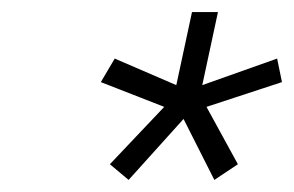

<svg xmlns="http://www.w3.org/2000/svg" viewBox="-20 -720 487 318"><path d="M170 -623 147 -584 252 -543 162 -448 193 -422 284 -523 335 -422 374 -448 322 -543 447 -584 439 -623 315 -579 341 -700H298L272 -579Z"/></svg>

Font: Advent Pro Light
Style: Italic
Weight: 300
Italic angle: -12°
Version: Version 3.000